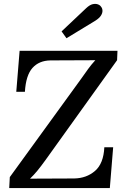

<svg xmlns="http://www.w3.org/2000/svg" viewBox="-20 -959 649 979"><path d="M27 0 30 -56 395 -559Q413 -585 429.5 -607.5Q446 -630 466 -652L237 -651Q179 -650 145.5 -612.5Q112 -575 107 -491H63L80 -700H579L577 -652L212 -143Q189 -111 170.5 -88.5Q152 -66 133 -48L358 -49Q421 -50 464.5 -87.5Q508 -125 512 -208H557L540 0ZM319 -764 294 -799 419 -917Q437 -934 452 -937.5Q467 -941 478.5 -937Q490 -933 495 -925Q502 -917 502.5 -905Q503 -893 495 -880Q487 -867 467 -854Z"/></svg>

Font: Lora Medium
Style: Italic
Weight: 500
Italic angle: -3°
Designer: Olga Karpushina, Alexei Vanyashin (Cyrillic)
Foundry: Cyreal
Version: Version 3.004